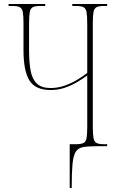

<svg xmlns="http://www.w3.org/2000/svg" viewBox="-20 -734 595 964"><path d="M330 210V-10H362Q387 -10 399 -16Q411 -22 414.5 -40.5Q418 -59 418 -98V-355Q399 -341 371 -324Q343 -307 308.5 -294.5Q274 -282 234 -282Q157 -282 127.5 -330.5Q98 -379 98 -480V-616Q98 -655 94.5 -673.5Q91 -692 79 -698Q67 -704 42 -704H23V-714H207V-704H182Q157 -704 145 -698Q133 -692 129.5 -673.5Q126 -655 126 -616V-480Q126 -420 134 -378Q142 -336 165.5 -314Q189 -292 234 -292Q270 -292 304.5 -304Q339 -316 368.5 -334Q398 -352 418 -368V-616Q418 -655 414.5 -673.5Q411 -692 399 -698Q387 -704 362 -704H343V-714H518V-704H502Q477 -704 465 -698Q453 -692 449.5 -673.5Q446 -655 446 -616V-98Q446 -59 449.5 -40.5Q453 -22 465 -16Q477 -10 502 -10H518V0H467Q424 0 398 4.5Q372 9 360 28.5Q348 48 344 90.5Q340 133 340 210Z"/></svg>

Font: Noto Serif Display ExtraCondensed Thin
Style: Regular
Weight: 100
Width: 2
Designer: Monotype Design Team
Foundry: Monotype Imaging Inc.
Version: Version 2.009